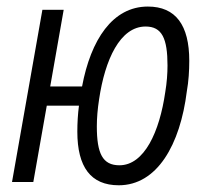

<svg xmlns="http://www.w3.org/2000/svg" viewBox="-20 -547 626 577"><path d="M336.9 9.8C452.1 9.8 521.5 -111.8 541.5 -272.9C546.9 -303.2 548.8 -334.5 548.8 -364.3C548.8 -471.2 508.3 -527.3 424.3 -527.3C318.4 -527.3 252.9 -427.7 226.6 -287.1H130.9L171.4 -517.6H107.4L16.1 0H80.1L120.6 -229.5H217.3C213.9 -203.6 212.4 -177.2 212.4 -151.4C212.4 -44.9 252.9 9.8 336.9 9.8ZM338.9 -50.3C288.1 -50.3 271 -85.9 271 -167.5C271 -192.4 273.4 -220.2 277.8 -248.5C295.4 -367.7 340.8 -467.3 417.5 -467.3C466.8 -467.3 483.4 -431.6 483.4 -350.1C483.4 -326.2 481.4 -298.3 476.6 -270C459.5 -150.9 413.6 -50.3 338.9 -50.3Z"/></svg>

Font: Cascadia Code NF Light
Style: Italic
Weight: 300
Italic angle: -10°
Monospace: yes
Designer: Aaron Bell
Foundry: Saja Typeworks
Version: Version 2404.023